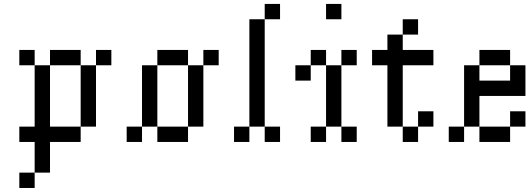

<svg xmlns="http://www.w3.org/2000/svg" viewBox="-20 -712 2655 963"><path d="M76.9 -461.5H153.8V-384.6H76.9ZM153.8 -384.6H230.8V-307.7H153.8ZM153.8 -307.7H230.8V-230.8H153.8ZM153.8 -230.8H230.8V-153.8H153.8ZM153.8 -153.8H230.8V-76.9H153.8ZM153.8 -76.9H230.8V0H153.8ZM153.8 0H230.8V76.9H153.8ZM153.8 76.9H230.8V153.8H153.8ZM76.9 153.8H153.8V230.8H76.9ZM76.9 -76.9H153.8V0H76.9ZM230.8 -76.9H307.7V0H230.8ZM307.7 -76.9H384.6V0H307.7ZM384.6 -153.8H461.5V-76.9H384.6ZM384.6 -230.8H461.5V-153.8H384.6ZM384.6 -307.7H461.5V-230.8H384.6ZM384.6 -384.6H461.5V-307.7H384.6ZM230.8 -461.5H307.7V-384.6H230.8ZM307.7 -461.5H384.6V-384.6H307.7ZM461.5 -461.5H538.5V-384.6H461.5Z M615.4 -76.9H692.3V0H615.4ZM692.3 -153.8H769.2V-76.9H692.3ZM692.3 -230.8H769.2V-153.8H692.3ZM692.3 -307.7H769.2V-230.8H692.3ZM692.3 -384.6H769.2V-307.7H692.3ZM769.2 -76.9H846.2V0H769.2ZM846.2 -76.9H923.1V0H846.2ZM923.1 -153.8H1000V-76.9H923.1ZM923.1 -230.8H1000V-153.8H923.1ZM923.1 -307.7H1000V-230.8H923.1ZM923.1 -384.6H1000V-307.7H923.1ZM769.2 -461.5H846.2V-384.6H769.2ZM846.2 -461.5H923.1V-384.6H846.2ZM1000 -461.5H1076.9V-384.6H1000Z M1153.8 -76.9H1230.8V0H1153.8ZM1307.7 -76.9H1384.6V0H1307.7ZM1230.8 -153.8H1307.7V-76.9H1230.8ZM1230.8 -230.8H1307.7V-153.8H1230.8ZM1230.8 -307.7H1307.7V-230.8H1230.8ZM1230.8 -384.6H1307.7V-307.7H1230.8ZM1230.8 -461.5H1307.7V-384.6H1230.8ZM1230.8 -538.5H1307.7V-461.5H1230.8ZM1230.8 -615.4H1307.7V-538.5H1230.8ZM1307.7 -692.3H1384.6V-615.4H1307.7Z M1538.5 -76.9H1615.4V0H1538.5ZM1692.3 -76.9H1769.2V0H1692.3ZM1615.4 -153.8H1692.3V-76.9H1615.4ZM1615.4 -230.8H1692.3V-153.8H1615.4ZM1615.4 -307.7H1692.3V-230.8H1615.4ZM1615.4 -384.6H1692.3V-307.7H1615.4ZM1538.5 -461.5H1615.4V-384.6H1538.5ZM1461.5 -384.6H1538.5V-307.7H1461.5ZM1615.4 -692.3H1692.3V-615.4H1615.4ZM1692.3 -461.5H1769.2V-384.6H1692.3Z M2076.9 -153.8H2153.8V-76.9H2076.9ZM2000 -76.9H2076.9V0H2000ZM1923.1 -153.8H2000V-76.9H1923.1ZM1923.1 -230.8H2000V-153.8H1923.1ZM1923.1 -307.7H2000V-230.8H1923.1ZM1923.1 -384.6H2000V-307.7H1923.1ZM1846.2 -461.5H1923.1V-384.6H1846.2ZM2000 -461.5H2076.9V-384.6H2000ZM1923.1 -538.5H2000V-461.5H1923.1ZM2000 -615.4H2076.9V-538.5H2000ZM1923.1 -461.5H2000V-384.6H1923.1ZM2076.9 -461.5H2153.8V-384.6H2076.9Z M2230.8 -76.9H2307.7V0H2230.8ZM2384.6 -76.9H2461.5V0H2384.6ZM2461.5 -76.9H2538.5V0H2461.5ZM2307.7 -153.8H2384.6V-76.9H2307.7ZM2307.7 -230.8H2384.6V-153.8H2307.7ZM2307.7 -307.7H2384.6V-230.8H2307.7ZM2307.7 -384.6H2384.6V-307.7H2307.7ZM2384.6 -461.5H2461.5V-384.6H2384.6ZM2461.5 -461.5H2538.5V-384.6H2461.5ZM2538.5 -384.6H2615.4V-307.7H2538.5ZM2538.5 -307.7H2615.4V-230.8H2538.5ZM2461.5 -307.7H2538.5V-230.8H2461.5ZM2384.6 -307.7H2461.5V-230.8H2384.6ZM2538.5 -153.8H2615.4V-76.9H2538.5Z"/></svg>

Font: Jacquarda Bastarda 9
Style: Regular
Weight: 400
Designer: Sarah Cadigan-Fried
Version: Version 1.000; ttfautohint (v1.8.4.7-5d5b)